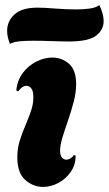

<svg xmlns="http://www.w3.org/2000/svg" viewBox="-20 -730 427 754"><path d="M149 4Q110 4 79 -23.5Q48 -51 48 -112Q48 -147 57.5 -177.5Q67 -208 79.5 -237Q92 -266 101.5 -293.5Q111 -321 111 -348Q111 -372 103 -382.5Q95 -393 84 -393Q67 -393 51 -371L44 -375Q48 -415 69.5 -443.5Q91 -472 122.5 -488Q154 -504 185 -504Q223 -504 251 -479.5Q279 -455 279 -400Q279 -367 269.5 -330.5Q260 -294 247.5 -258Q235 -222 225.5 -191Q216 -160 216 -138Q216 -119 223.5 -111Q231 -103 240 -103Q249 -103 257.5 -108.5Q266 -114 270 -121L277 -119Q277 -82 257.5 -54.5Q238 -27 209 -11.5Q180 4 149 4ZM19 -558Q8 -585 8 -609Q8 -647 37 -673.5Q66 -700 127 -700Q153 -700 196 -696.5Q239 -693 279 -693Q309 -693 333 -696.5Q357 -700 370 -710Q387 -676 387 -647Q387 -613 357.5 -590Q328 -567 248 -567Q225 -567 186 -568.5Q147 -570 111 -570Q82 -570 59 -568Q36 -566 19 -558Z"/></svg>

Font: Agbalumo
Style: Regular
Weight: 400
Designer: Raphael Alegbeleye
Foundry: Sorkin Type Co.
Version: Version 1.000; ttfautohint (v1.8.4)